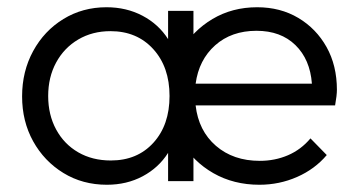

<svg xmlns="http://www.w3.org/2000/svg" viewBox="-20 -500 986 530"><path d="M696 10Q625 10 569 -22Q513 -54 480.5 -109.5Q448 -165 448 -236Q448 -305 480 -360Q512 -415 566.5 -447.5Q621 -480 690 -480Q754 -480 803.5 -450.5Q853 -421 881.5 -370Q910 -319 910 -252Q910 -237 905 -209H520Q528 -139 576 -97.5Q624 -56 697 -56Q739 -56 775 -71.5Q811 -87 837 -118L882 -72Q849 -33 800 -11.5Q751 10 696 10ZM688 -415Q619 -415 574 -375Q529 -335 520 -269H841Q836 -336 795.5 -375.5Q755 -415 688 -415ZM275 10Q208 10 155 -22.5Q102 -55 71.5 -110Q41 -165 41 -234Q41 -303 71.5 -359Q102 -415 155 -447.5Q208 -480 274 -480Q329 -480 373.5 -456.5Q418 -433 444 -392V-470H514V0H444V-78Q418 -37 374 -13.5Q330 10 275 10ZM286 -57Q359 -57 403.5 -106Q448 -155 448 -235Q448 -315 403 -364.5Q358 -414 285 -414Q235 -414 196 -391Q157 -368 135 -327.5Q113 -287 113 -235Q113 -183 135 -142.5Q157 -102 196 -79.5Q235 -57 286 -57Z"/></svg>

Font: Outfit Light
Style: Regular
Weight: 300
Designer: Rodrigo Fuenzalida
Foundry: fragTYPE
Version: Version 1.100; ttfautohint (v1.8.4.7-5d5b)